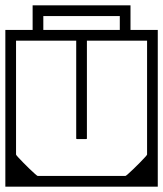

<svg xmlns="http://www.w3.org/2000/svg" viewBox="-40 -698 610 718"><path d="M-20 -279H20V-120Q20 -118.5 27.8 -110Q35.5 -101.5 47 -89.8Q58.5 -78 70.5 -66.5Q82.5 -55 91 -47.5Q99.5 -40 101 -40Q101 -40 101 -40Q101 -40 101 -40Q101 -40 101 -40Q101 -40 118.2 -40Q135.5 -40 161 -40Q186.5 -40 212 -40Q237.5 -40 254.8 -40Q272 -40 272 -40Q272 -30.5 272 -20.2Q272 -10 272 0Q272 0 272 0Q272 0 272 0Q272 0 272 0Q272 0 272 0Q272 0 272 0Q268.5 0 246 0Q223.5 0 190.2 0Q157 0 120.8 0Q84.5 0 52.5 0Q20.5 0 0.2 0Q-20 0 -20 0Q-20 0 -20 0Q-20 0 -20 0Q-20 0 -20 0Q-20 0 -20 0Q-20 0 -20 -20.2Q-20 -40.5 -20 -72.2Q-20 -104 -20 -139.5Q-20 -175 -20 -206.8Q-20 -238.5 -20 -258.8Q-20 -279 -20 -279ZM550 -279Q550 -279 550 -258.8Q550 -238.5 550 -206.8Q550 -175 550 -139.5Q550 -104 550 -72.2Q550 -40.5 550 -20.2Q550 0 550 0Q550 0 550 0Q550 0 550 0Q550 0 550 0Q550 0 550 0Q550 0 529.8 0Q509.5 0 477.5 0Q445.5 0 409.2 0Q373 0 339.8 0Q306.5 0 284 0Q261.5 0 258 0Q258 0 258 0Q258 0 258 0Q258 0 258 0Q258 0 258 0Q258 0 258 0Q258 -10 258 -20.2Q258 -30.5 258 -40Q258 -40 275.2 -40Q292.5 -40 318 -40Q343.5 -40 369 -40Q394.5 -40 411.8 -40Q429 -40 429 -40Q429 -40 429 -40Q429 -40 429 -40Q429 -40 429 -40Q430.5 -40 439 -47.5Q447.5 -55 459.5 -66.5Q471.5 -78 483 -89.8Q494.5 -101.5 502.2 -110Q510 -118.5 510 -120V-279ZM550 -398V-188H510Q510 -188 510 -203.8Q510 -219.5 510 -240.5Q510 -261.5 510 -277.2Q510 -293 510 -293Q510 -293 510 -293Q510 -293 510 -293Q510 -293 510 -293Q510 -293 510 -293Q510 -293 510 -308.8Q510 -324.5 510 -345.5Q510 -366.5 510 -382.2Q510 -398 510 -398ZM-20 -398H20Q20 -398 20 -382.2Q20 -366.5 20 -345.5Q20 -324.5 20 -308.8Q20 -293 20 -293Q20 -293 20 -293Q20 -293 20 -293Q20 -293 20 -293Q20 -293 20 -293Q20 -293 20 -277.2Q20 -261.5 20 -240.5Q20 -219.5 20 -203.8Q20 -188 20 -188H-20ZM550 -307H510Q510 -307 510 -324.2Q510 -341.5 510 -368.8Q510 -396 510 -426.5Q510 -457 510 -484.2Q510 -511.5 510 -528.8Q510 -546 510 -546Q510 -546 510 -546Q510 -546 510 -546Q510 -546 510 -546Q510 -546 510 -546Q510 -546 510 -546Q510 -546 510 -546Q510 -546 510 -546Q510 -546 510 -546Q510 -546 510 -546Q510 -546 510 -546Q510 -546 510 -546Q510 -546 510 -546Q510 -546 510 -546Q510 -546 491.8 -546Q473.5 -546 444.8 -546Q416 -546 384 -546Q352 -546 323.2 -546Q294.5 -546 276.2 -546Q258 -546 258 -546Q258 -556 258 -566.2Q258 -576.5 258 -586Q258 -586 258 -586Q258 -586 258 -586Q258 -586 258 -586Q258 -586 258 -586Q258 -586 258 -586Q258 -586 279 -586Q300 -586 333.2 -586Q366.5 -586 404 -586Q441.5 -586 474.8 -586Q508 -586 529 -586Q550 -586 550 -586Q550 -586 550 -586Q550 -586 550 -586Q550 -586 550 -586Q550 -586 550 -586Q550 -586 550 -565.8Q550 -545.5 550 -513.8Q550 -482 550 -446.5Q550 -411 550 -379.2Q550 -347.5 550 -327.2Q550 -307 550 -307ZM-20 -307Q-20 -307 -20 -327.2Q-20 -347.5 -20 -379.2Q-20 -411 -20 -446.5Q-20 -482 -20 -513.8Q-20 -545.5 -20 -565.8Q-20 -586 -20 -586Q-20 -586 -20 -586Q-20 -586 -20 -586Q-20 -586 -20 -586Q-20 -586 -20 -586Q-20 -586 1 -586Q22 -586 55.2 -586Q88.5 -586 126 -586Q163.5 -586 196.8 -586Q230 -586 251 -586Q272 -586 272 -586Q272 -586 272 -586Q272 -586 272 -586Q272 -586 272 -586Q272 -586 272 -586Q272 -586 272 -586Q272 -576.5 272 -566.2Q272 -556 272 -546Q272 -546 253.8 -546Q235.5 -546 206.8 -546Q178 -546 146 -546Q114 -546 85.2 -546Q56.5 -546 38.2 -546Q20 -546 20 -546Q20 -546 20 -546Q20 -546 20 -546Q20 -546 20 -546Q20 -546 20 -546Q20 -546 20 -546Q20 -546 20 -546Q20 -546 20 -546Q20 -546 20 -546Q20 -546 20 -546Q20 -546 20 -546Q20 -546 20 -546Q20 -546 20 -546Q20 -546 20 -546Q20 -546 20 -528.8Q20 -511.5 20 -484.2Q20 -457 20 -426.5Q20 -396 20 -368.8Q20 -341.5 20 -324.2Q20 -307 20 -307ZM249 -550Q249 -550 257 -550Q265 -550 273 -550Q281 -550 281 -550Q282.5 -550 283.2 -550Q284 -550 284.5 -549.5Q285 -549 285 -548.2Q285 -547.5 285 -546Q285 -546 285 -546Q285 -546 285 -546Q285 -546 285 -546Q285 -546 285 -546Q285 -546 285 -546Q285 -546 285 -546Q285 -546 285 -519.8Q285 -493.5 285 -452Q285 -410.5 285 -364Q285 -317.5 285 -276Q285 -234.5 285 -208.2Q285 -182 285 -182Q285 -180 284.8 -179.2Q284.5 -178.5 283.8 -178.2Q283 -178 281 -178Q281 -178 273 -178Q265 -178 257 -178Q249 -178 249 -178Q247 -178 246.2 -178.2Q245.5 -178.5 245.2 -179.2Q245 -180 245 -182Q245 -182 245 -208.2Q245 -234.5 245 -276Q245 -317.5 245 -364Q245 -410.5 245 -452Q245 -493.5 245 -519.8Q245 -546 245 -546Q245 -546 245 -546Q245 -546 245 -546Q245 -546 245 -546Q245 -546 245 -546Q245 -546 245 -546Q245 -546 245 -546Q245 -547.5 245 -548.2Q245 -549 245.5 -549.5Q246 -550 246.8 -550Q247.5 -550 249 -550ZM408 -565Q408 -582.5 408 -596.8Q408 -611 408 -638Q408 -638 408 -638Q408 -638 408 -638Q408 -638 408 -638Q337 -638 265.2 -638Q193.5 -638 122 -638Q122 -638 122 -638Q122 -638 122 -638Q122 -638 122 -638Q122 -611 122 -596.8Q122 -582.5 122 -565H82Q82 -574.5 82 -585.5Q82 -596.5 82 -617.5Q82 -638.5 82 -678Q82 -678 82 -678Q82 -678 82 -678Q82 -678 82 -678Q173.5 -678 265 -678Q356.5 -678 448 -678Q448 -678 448 -678Q448 -678 448 -678Q448 -678 448 -678Q448 -636.5 448 -615.2Q448 -594 448 -583.8Q448 -573.5 448 -565Z"/></svg>

Font: Honk
Style: Regular
Weight: 400
Designer: Noopur Datye & Yesha Goshar
Foundry: Ek Type
Version: Version 1.000